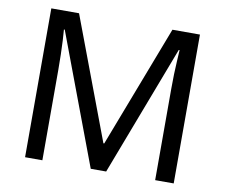

<svg xmlns="http://www.w3.org/2000/svg" viewBox="-78 -810 1064 907"><g transform="rotate(10 453.5 -357.0)"><path d="M412 0 177 -626H173Q175 -606 176.5 -575Q178 -544 179 -507.5Q180 -471 180 -433V0H97V-714H230L450 -129H454L678 -714H810V0H721V-439Q721 -474 722 -508.5Q723 -543 725 -573.5Q727 -604 728 -625H724L486 0Z"/></g></svg>

Font: Noto Sans Tamil
Style: Regular
Weight: 400
Designer: Jelle Bosma - Monotype Design Team
Foundry: Monotype Imaging Inc.
Version: Version 2.003